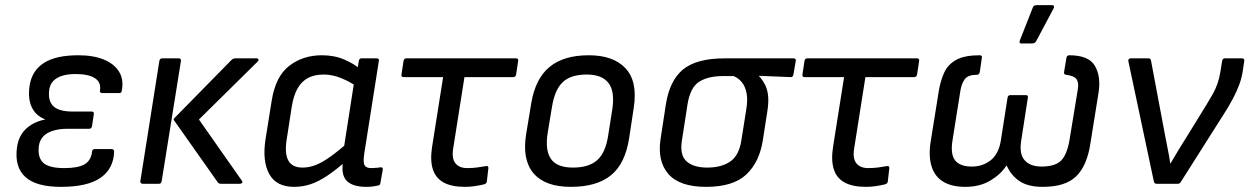

<svg xmlns="http://www.w3.org/2000/svg" viewBox="-20 -715 4861 747"><path d="M217 12Q120 12 78 -27Q36 -66 46 -141Q50 -171 64 -193Q78 -215 101.5 -229.5Q125 -244 155 -250V-251Q119 -265 103.5 -298Q88 -331 95 -381Q104 -440 150.5 -470Q197 -500 285 -500Q343 -500 383.5 -483.5Q424 -467 443 -436.5Q462 -406 454 -363Q453 -353 445 -353H378Q367 -353 369 -363Q374 -395 349 -411Q324 -427 274 -427Q244 -427 221.5 -420Q199 -413 186 -398.5Q173 -384 171 -361Q167 -321 188.5 -301Q210 -281 263 -281H336Q347 -281 345 -271L338 -224Q336 -214 327 -214H243Q211 -214 186.5 -206.5Q162 -199 148 -184Q134 -169 131 -146Q126 -102 148.5 -81.5Q171 -61 230 -61Q283 -61 308.5 -75.5Q334 -90 338 -124Q339 -135 348 -135H414Q424 -135 424 -125Q422 -59 371.5 -23.5Q321 12 217 12Z M839 0Q831 0 827 -6L657 -247Q654 -251 658 -255L881 -482Q887 -488 896 -488H979Q984 -488 985.5 -484Q987 -480 982 -475L754 -250L921 -12Q925 -7 922 -3.5Q919 0 914 0ZM535 0Q531 0 528 -3Q525 -6 526 -10L600 -478Q602 -488 611 -488H675Q685 -488 684 -478L609 -10Q607 0 599 0Z M1124 12Q1055 12 1027.5 -38Q1000 -88 1013 -173L1037 -323Q1052 -418 1105.5 -459Q1159 -500 1232 -500Q1281 -500 1319 -483.5Q1357 -467 1376 -450L1370 -377Q1342 -397 1307.5 -411Q1273 -425 1240 -425Q1204 -425 1179 -412Q1154 -399 1138 -371.5Q1122 -344 1115 -299L1095 -170Q1087 -117 1102 -90Q1117 -63 1157 -63Q1182 -63 1207 -72.5Q1232 -82 1264 -104.5Q1296 -127 1340 -166L1326 -88Q1287 -54 1253.5 -31.5Q1220 -9 1189 1.5Q1158 12 1124 12ZM1405 12Q1354 12 1330.5 -10Q1307 -32 1314 -82L1317 -102L1317 -134L1358 -397L1368 -430L1376 -478Q1377 -483 1379.5 -485.5Q1382 -488 1386 -488H1445Q1456 -488 1454 -478L1397 -116Q1392 -81 1399 -71Q1406 -61 1424 -61Q1434 -61 1444 -62Q1454 -63 1461 -64Q1471 -65 1469 -54L1460 -3Q1459 6 1450 7Q1440 9 1430.5 10.5Q1421 12 1405 12Z M1789 12Q1737 12 1706 -5Q1675 -22 1664 -56.5Q1653 -91 1661 -143L1704 -415H1551Q1540 -415 1542 -425L1550 -478Q1552 -488 1561 -488H1987Q1998 -488 1996 -478L1988 -425Q1986 -415 1977 -415H1787L1743 -136Q1737 -98 1752 -79.5Q1767 -61 1798 -61Q1818 -61 1837 -63.5Q1856 -66 1872 -69Q1881 -70 1880 -60L1874 -8Q1873 -1 1864 2Q1848 6 1828.5 9Q1809 12 1789 12Z M2201 12Q2101 12 2056 -40.5Q2011 -93 2027 -193L2047 -314Q2063 -409 2118 -454.5Q2173 -500 2271 -500Q2366 -500 2413.5 -449.5Q2461 -399 2446 -298L2428 -179Q2413 -79 2357.5 -33.5Q2302 12 2201 12ZM2209 -63Q2271 -63 2303.5 -92Q2336 -121 2346 -187L2362 -288Q2373 -359 2347.5 -392Q2322 -425 2263 -425Q2201 -425 2170 -396Q2139 -367 2128 -302L2111 -199Q2100 -132 2123 -97.5Q2146 -63 2209 -63Z M2727 12Q2624 12 2580.5 -38Q2537 -88 2550 -174L2570 -305Q2584 -400 2636.5 -444Q2689 -488 2800 -488H3067Q3078 -488 3076 -478L3067 -425Q3066 -421 3064 -418Q3062 -415 3057 -415L2933 -420V-419Q2947 -404 2956.5 -385.5Q2966 -367 2968.5 -341.5Q2971 -316 2965 -279L2948 -170Q2935 -85 2884 -36.5Q2833 12 2727 12ZM2731 -63Q2787 -63 2821 -86.5Q2855 -110 2864 -167L2883 -286Q2890 -327 2884.5 -353.5Q2879 -380 2865.5 -396Q2852 -412 2834 -419H2792Q2736 -419 2701 -397.5Q2666 -376 2655 -310L2633 -168Q2624 -111 2651.5 -87Q2679 -63 2731 -63Z M3349 12Q3297 12 3266 -5Q3235 -22 3224 -56.5Q3213 -91 3221 -143L3264 -415H3111Q3100 -415 3102 -425L3110 -478Q3112 -488 3121 -488H3547Q3558 -488 3556 -478L3548 -425Q3546 -415 3537 -415H3347L3303 -136Q3297 -98 3312 -79.5Q3327 -61 3358 -61Q3378 -61 3397 -63.5Q3416 -66 3432 -69Q3441 -70 3440 -60L3434 -8Q3433 -1 3424 2Q3408 6 3388.5 9Q3369 12 3349 12Z M3736 12Q3682 12 3649 -8.5Q3616 -29 3604 -69Q3592 -109 3601 -165L3633 -364Q3640 -404 3654.5 -434.5Q3669 -465 3701 -482.5Q3733 -500 3792 -500Q3802 -500 3800 -490L3792 -435Q3790 -424 3781 -424Q3747 -424 3734.5 -408Q3722 -392 3717 -365L3686 -170Q3677 -115 3696 -91Q3715 -67 3761 -67Q3804 -67 3835 -92Q3866 -117 3874 -169L3900 -335Q3902 -345 3911 -345H3971Q3981 -345 3979 -335L3953 -167Q3945 -115 3967 -91Q3989 -67 4032 -67Q4084 -67 4107.5 -89.5Q4131 -112 4141 -170L4173 -365Q4178 -392 4169 -406Q4160 -420 4128 -424Q4118 -425 4120 -435L4129 -490Q4131 -500 4140 -500Q4216 -500 4240 -458.5Q4264 -417 4254 -354L4222 -155Q4209 -70 4167 -29Q4125 12 4037 12Q3980 12 3947 -10Q3914 -32 3897 -70H3895Q3874 -37 3833 -12.5Q3792 12 3736 12ZM3953 -546Q3948 -546 3947 -549.5Q3946 -553 3948 -558L3998 -685Q4000 -691 4004 -693Q4008 -695 4014 -695H4073Q4079 -695 4080.5 -691Q4082 -687 4079 -682L4012 -556Q4007 -546 3996 -546Z M4479 0Q4471 0 4469 -10L4370 -477Q4369 -482 4371.5 -485Q4374 -488 4379 -488H4447Q4457 -488 4458 -480L4512 -193Q4517 -165 4523 -136.5Q4529 -108 4533 -79H4534Q4551 -108 4568.5 -137Q4586 -166 4604 -194L4676 -311Q4689 -332 4699.5 -351Q4710 -370 4717 -390.5Q4724 -411 4728 -435L4735 -478Q4737 -488 4745 -488H4812Q4817 -488 4819.5 -485.5Q4822 -483 4821 -478L4815 -438Q4811 -411 4801 -384.5Q4791 -358 4776.5 -330.5Q4762 -303 4742 -272L4574 -7Q4570 0 4563 0Z"/></svg>

Font: Sofia Sans Hairline
Style: Italic
Weight: 1
Italic angle: -9°
Designer: Botio Nikoltchev, Ani Petrova
Foundry: lettersoup
Version: Version 4.102